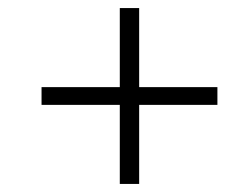

<svg xmlns="http://www.w3.org/2000/svg" viewBox="-20 -522 600 476"><path d="M277 -66V-262H83V-306H277V-502H325V-306H519V-262H325V-66Z"/></svg>

Font: Baskervville Medium
Style: Italic
Weight: 500
Italic angle: -18°
Version: Version 1.100